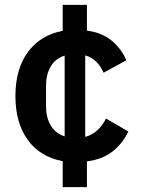

<svg xmlns="http://www.w3.org/2000/svg" viewBox="-20 -650 581 784"><path d="M236 114V8Q144 -9 93.5 -78.5Q43 -148 43 -258Q43 -368 94 -437.5Q145 -507 236 -524V-630H335V-525Q396 -517 435.5 -484.5Q475 -452 496 -404L403 -353Q392 -379 373.5 -397.5Q355 -416 328 -424V-91Q357 -99 378 -118.5Q399 -138 413 -166L504 -113Q481 -64 439.5 -31.5Q398 1 335 9V114ZM168 -215Q168 -170 187 -138Q206 -106 244 -93V-423Q206 -411 187 -378.5Q168 -346 168 -301Z"/></svg>

Font: IBM Plex Sans Hebrew SmBld
Style: Regular
Weight: 600
Designer: Mike Abbink, Paul van der Laan, Pieter van Rosmalen, Yanek Iontef
Foundry: Bold Monday
Version: Version 1.3